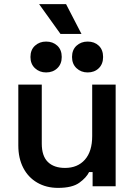

<svg xmlns="http://www.w3.org/2000/svg" viewBox="-20 -905 655 933"><path d="M262 8Q205 8 161 -17.5Q117 -43 93 -89.5Q69 -136 69 -198V-494H183V-207Q183 -147 212.5 -118Q242 -89 296 -89Q357 -89 392.5 -129Q428 -169 428 -244V-494H542V0H430V-69H413Q400 -42 365.5 -17Q331 8 262 8ZM406 -553Q374 -553 352 -573.5Q330 -594 330 -628Q330 -663 352 -683Q374 -703 406 -703Q439 -703 460 -683Q481 -663 481 -628Q481 -594 460 -573.5Q439 -553 406 -553ZM204 -553Q172 -553 150 -573.5Q128 -594 128 -628Q128 -663 150 -683Q172 -703 204 -703Q237 -703 258.5 -683Q280 -663 280 -628Q280 -594 258.5 -573.5Q237 -553 204 -553ZM274 -740 170 -885H301L376 -740Z"/></svg>

Font: Space Grotesk Light SemiBold
Style: Regular
Weight: 600
Version: Version 2.000